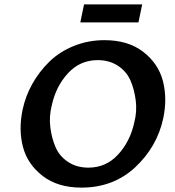

<svg xmlns="http://www.w3.org/2000/svg" viewBox="-20 -848 797 875"><path d="M346 -746 363 -828H628L611 -746ZM351 7Q243 7 174 -46.5Q105 -100 84.5 -179Q64 -258 83 -348Q96 -410 127.5 -466Q159 -522 205 -567Q251 -612 316.5 -638.5Q382 -665 456 -665Q564 -665 633 -611.5Q702 -558 722.5 -478.5Q743 -399 724 -309Q696 -179 596.5 -86Q497 7 351 7ZM383 -84Q463 -84 518 -143.5Q573 -203 592 -290Q605 -340 598.5 -391Q592 -442 574 -482.5Q556 -523 517 -548.5Q478 -574 425 -574Q345 -574 290 -514.5Q235 -455 216 -368Q203 -318 209.5 -267Q216 -216 234 -175.5Q252 -135 291 -109.5Q330 -84 383 -84Z"/></svg>

Font: EauTest
Style: Bold Italic
Weight: 700
Italic angle: -12°
Designer: Christian Thalmann (Catharsis Fonts)
Version: Version 0.001;PS 000.001;hotconv 1.0.88;makeotf.lib2.5.64775